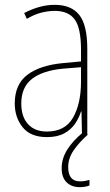

<svg xmlns="http://www.w3.org/2000/svg" viewBox="-20 -557 454 794"><path d="M206 -537Q275 -537 308 -495Q341 -453 341 -355V0H319L317 -96H315Q307 -70 290.5 -45.5Q274 -21 245.5 -5.5Q217 10 174 10Q106 10 73.5 -31Q41 -72 41 -129Q41 -208 93 -247.5Q145 -287 240 -296L315 -303V-351Q315 -441 289 -476.5Q263 -512 206 -512Q181 -512 152 -505Q123 -498 91 -479L80 -503Q110 -519 142 -528Q174 -537 206 -537ZM240 -273Q156 -265 112 -230.5Q68 -196 68 -129Q68 -74 96 -43.5Q124 -13 174 -13Q249 -13 282 -70.5Q315 -128 315 -220V-279ZM262 134Q262 193 311 193Q322 193 333 191Q344 189 350 187V210Q343 213 332.5 215Q322 217 310 217Q276 217 255.5 197Q235 177 235 138Q235 99 258 62Q281 25 324 -10L343 0Q306 33 284 65.5Q262 98 262 134Z"/></svg>

Font: Noto Sans Bengali Condensed Thin
Style: Regular
Weight: 100
Width: 3
Designer: Joana Ranito - Universal Thirst; Jelle Bosma - Monotype Design Team
Foundry: Universal Thirst ehf.
Version: Version 3.000; ttfautohint (v1.8.4.7-5d5b)